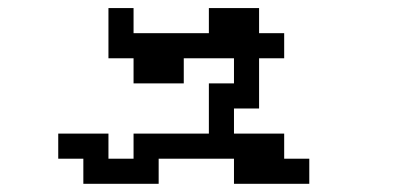

<svg xmlns="http://www.w3.org/2000/svg" viewBox="-20 -442 1040 478"><path d="M125 -46.9V-109.4H250V-46.9H312.5V-109.4H500V-234.4H562.5V-296.9H437.5V-234.4H312.5V-296.9H250V-421.9H312.5V-359.4H500V-421.9H625V-359.4H687.5V-296.9H625V-171.9H562.5V-109.4H687.5V-46.9H750V15.6H562.5V-46.9H375V15.6H187.5V-46.9Z"/></svg>

Font: KH Dot Dougenzaka 16
Style: Regular
Weight: 400
Designer: Original version for X68000 by Keitarou Hiraki (http://hp.vector.co.jp/authors/VA000874/) / TrueType conversion by Homem
Version: Version 1.00.20150527